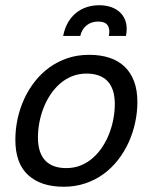

<svg xmlns="http://www.w3.org/2000/svg" viewBox="-20 -710 590 739"><path d="M225.1 8.8Q137.2 8.8 88.1 -36.4Q39.1 -81.5 39.1 -171.9Q39.1 -212.4 47.6 -252.2Q56.2 -292 72.8 -328.4Q89.4 -364.7 113.8 -396Q138.2 -427.2 169.9 -450.2Q201.7 -473.1 240 -486.1Q278.3 -499 323.2 -499Q367.2 -499 401.6 -487.5Q436 -476.1 459.7 -453.4Q483.4 -430.7 496.1 -396.7Q508.8 -362.8 508.8 -317.9Q508.8 -277.8 500.2 -238Q491.7 -198.2 475.1 -161.9Q458.5 -125.5 434.1 -94.2Q409.7 -63 378.2 -40Q346.7 -17.1 308.1 -4.2Q269.5 8.8 225.1 8.8ZM421.9 -309.1Q421.9 -368.2 394 -397.5Q366.2 -426.8 313 -426.8Q282.7 -426.8 256.8 -416.3Q231 -405.8 210.2 -387.5Q189.5 -369.1 173.6 -345Q157.7 -320.8 147.2 -293.7Q136.7 -266.6 131.3 -237.5Q126 -208.5 126 -181.2Q126 -122.1 153.8 -92.5Q181.6 -63 234.9 -63Q265.6 -63 291.3 -73.5Q316.9 -84 337.6 -102.3Q358.4 -120.6 374.3 -144.8Q390.1 -168.9 400.6 -196.3Q411.1 -223.6 416.5 -252.7Q421.9 -281.7 421.9 -309.1ZM223.1 -571.8Q229 -601.6 241.9 -623.8Q254.9 -646 273.2 -660.6Q291.5 -675.3 314.2 -682.6Q336.9 -689.9 362.3 -689.9Q386.7 -689.9 408 -682.6Q429.2 -675.3 443.8 -660.6Q458.5 -646 464.6 -623.8Q470.7 -601.6 464.8 -571.8H398.9Q404.3 -596.7 394.8 -611.8Q385.3 -627 357.9 -627Q331.1 -627 312.7 -611.8Q294.4 -596.7 289.1 -571.8Z"/></svg>

Font: Code New Roman
Style: Italic
Weight: 400
Italic angle: -11°
Monospace: yes
Designer: Sam Radian
Foundry: Code New Roman
Version: Version 1.508 October 19, 2014